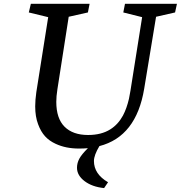

<svg xmlns="http://www.w3.org/2000/svg" viewBox="-20 -755 938 996"><path d="M467.3 80.1Q467.3 147.9 540.5 190.4L520 220.7Q458 214.4 418.7 184.6Q379.4 154.8 379.4 115.2Q379.4 90.8 391.4 68.4Q403.3 45.9 436 13.7Q415 15.6 389.2 15.6Q321.3 15.6 269 -8.8Q235.8 -23.9 213.9 -47.9Q191.9 -71.8 177.7 -110.4Q162.6 -149.9 162.6 -203.1Q162.6 -236.3 168.5 -277.3L230 -666L129.4 -690.4L140.1 -735.4H444.8L436 -690.4L336.4 -668L277.8 -292Q272 -254.9 272 -226.6Q272 -140.6 314.9 -97.7Q357.9 -54.7 437 -54.7Q505.9 -54.7 552.2 -84Q592.3 -108.9 617.7 -155.3Q637.2 -191.9 648.9 -242.2Q650.9 -250 656.7 -284.2L717.3 -666L619.6 -690.4L628.4 -735.4H897.9L888.2 -690.4L789.6 -668L728 -294.9Q687 -46.4 495.6 2.9Q467.3 50.3 467.3 80.1Z"/></svg>

Font: Neuton
Style: Italic
Weight: 400
Italic angle: -9°
Designer: Brian M Zick
Version: Version 1.32